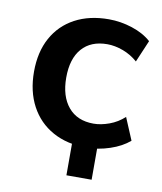

<svg xmlns="http://www.w3.org/2000/svg" viewBox="-74 -560 634 750"><g transform="rotate(10 243.0 -184.5)"><path d="M240 130V-55H340V130ZM298 10Q221 10 164 -21.5Q107 -53 76 -111Q45 -169 45 -247Q45 -325 76 -381.5Q107 -438 164 -468.5Q221 -499 298 -499Q345 -499 391 -484Q437 -469 467 -442L430 -355Q404 -378 371.5 -390Q339 -402 309 -402Q244 -402 208.5 -361.5Q173 -321 173 -246Q173 -172 208.5 -129.5Q244 -87 309 -87Q338 -87 371 -99Q404 -111 430 -135L467 -47Q437 -21 390.5 -5.5Q344 10 298 10Z"/></g></svg>

Font: Nunito Sans 12pt ExtraLight
Style: Regular
Weight: 200
Designer: Vernon Adams
Foundry: Vernon Adams
Version: Version 3.101;gftools[0.9.27]